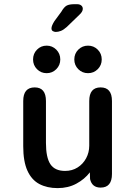

<svg xmlns="http://www.w3.org/2000/svg" viewBox="-20 -908 659 938"><path d="M149.5 -481Q204.5 -481 204.5 -414.5V-210Q204.5 -138.5 226.2 -105.8Q248 -73 298 -73Q332.5 -73 359 -89.8Q385.5 -106.5 400.8 -134.8Q416 -163 416 -196.5V-414.5Q416 -481 471.5 -481Q527 -481 527 -414.5V-58Q527 8.5 471.5 8.5Q429.5 8.5 420 -33L419 -66Q393.5 -32.5 353.2 -10.8Q313 11 261.5 11Q210 11 172.2 -9Q134.5 -29 114 -74Q93.5 -119 93.5 -194V-414.5Q93.5 -481 149.5 -481ZM208 -550.5Q180 -550.5 160.8 -570Q141.5 -589.5 141.5 -617.5Q141.5 -646 160.8 -665.5Q180 -685 208 -685Q235.5 -685 255 -665.5Q274.5 -646 274.5 -617.5Q274.5 -589.5 255 -570Q235.5 -550.5 208 -550.5ZM410 -550.5Q382 -550.5 362.5 -570Q343 -589.5 343 -617.5Q343 -646 362.5 -665.5Q382 -685 410 -685Q438 -685 457.5 -665.5Q477 -646 477 -617.5Q477 -589.5 457.5 -570Q438 -550.5 410 -550.5ZM252.5 -752Q245.5 -752 238.5 -755.8Q231.5 -759.5 231.5 -769.5Q231.5 -782 246 -805L279.5 -850.5Q293 -874 306 -880.8Q319 -887.5 343.5 -887.5H356.5Q369.5 -887.5 377 -881.2Q384.5 -875 384.5 -865Q384.5 -851 368 -836L306.5 -776.5Q291 -762.5 277.8 -757.2Q264.5 -752 252.5 -752Z"/></svg>

Font: Sono ExtraLight Monospace Medium
Style: Regular
Weight: 500
Version: Version 2.112